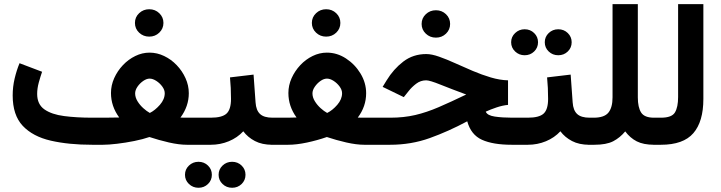

<svg xmlns="http://www.w3.org/2000/svg" viewBox="-20 -702 3498 931"><path d="M634.3 -590.8Q634.3 -618.7 654.5 -637.9Q674.8 -657.2 703.6 -657.2Q732.4 -657.2 752.4 -637.9Q772.5 -618.7 772.5 -590.8Q772.5 -563 752.4 -543.7Q732.4 -524.4 703.6 -524.4Q674.8 -524.4 654.5 -543.7Q634.3 -563 634.3 -590.8ZM427.2 -131.3H467.3Q482.9 -131.3 509.3 -131.6Q535.6 -131.8 558.1 -132.3Q518.1 -186.5 518.1 -251Q518.1 -288.1 533.7 -323Q549.3 -357.9 575.9 -386Q602.5 -414.1 636 -430.4Q669.4 -446.8 705.1 -446.8Q741.7 -446.8 775.9 -430.4Q810.1 -414.1 836.9 -386Q863.8 -357.9 879.6 -322.8Q895.5 -287.6 895.5 -250Q895.5 -186.5 855 -131.8Q869.1 -131.3 880.9 -131.3Q892.6 -131.3 901.9 -131.3H948.7V0H886.2Q848.1 0 799.1 -11.2Q750 -22.5 704.6 -37.6Q673.8 -26.9 631.3 -18.3Q588.9 -9.8 547.6 -4.9Q506.3 0 479.5 0H427.2Q313 0 226.1 -20Q139.2 -40 90.3 -91.8Q41.5 -143.6 41.5 -239.3Q41.5 -281.2 51 -321.3Q60.5 -361.3 74.7 -395.5L184.1 -354Q176.3 -331.5 168.2 -302.5Q160.2 -273.4 160.2 -246.6Q160.2 -196.3 195.3 -171.6Q230.5 -147 291 -139.2Q351.6 -131.3 427.2 -131.3ZM705.6 -320.8Q690.9 -320.8 674.6 -309.6Q658.2 -298.3 646.7 -281.7Q635.3 -265.1 635.3 -249Q635.3 -230 646.7 -211.2Q658.2 -192.4 674.8 -177.5Q691.4 -162.6 706.5 -154.3Q731.9 -167 755.4 -193.8Q778.8 -220.7 778.8 -250Q778.8 -266.1 766.8 -282.5Q754.9 -298.8 737.8 -309.8Q720.7 -320.8 705.6 -320.8Z M928.2 -131.3H1002Q1057.1 -131.3 1078.6 -151.4Q1100.1 -171.4 1100.1 -222.2Q1100.1 -249.5 1098.9 -275.4Q1097.7 -301.3 1095.2 -326.7L1209.5 -340.3L1219.2 -205.6Q1221.7 -167 1241 -149.2Q1260.3 -131.3 1301.3 -131.3H1311.5V0H1300.3Q1250.5 0 1216.1 -18.1Q1181.6 -36.1 1159.7 -65.4Q1130.9 -34.2 1089.6 -17.1Q1048.3 0 1002 0H928.2ZM1040 145.5Q1040 119.1 1059.1 100.8Q1078.1 82.5 1105.5 82.5Q1132.8 82.5 1151.6 100.8Q1170.4 119.1 1170.4 145.5Q1170.4 171.9 1151.6 190.2Q1132.8 208.5 1105.5 208.5Q1078.1 208.5 1059.1 190.2Q1040 171.9 1040 145.5ZM877 145.5Q877 119.1 896.2 100.8Q915.5 82.5 942.4 82.5Q969.7 82.5 988.5 100.8Q1007.3 119.1 1007.3 145.5Q1007.3 171.9 988.5 190.2Q969.7 208.5 942.4 208.5Q915.5 208.5 896.2 190.2Q877 171.9 877 145.5Z M1492.2 -590.8Q1492.2 -618.7 1512.5 -637.9Q1532.7 -657.2 1561.5 -657.2Q1590.3 -657.2 1610.4 -637.9Q1630.4 -618.7 1630.4 -590.8Q1630.4 -563 1610.4 -543.7Q1590.3 -524.4 1561.5 -524.4Q1532.7 -524.4 1512.5 -543.7Q1492.2 -563 1492.2 -590.8ZM1755.4 -250Q1755.4 -185.5 1714.8 -131.8Q1729 -131.3 1740.7 -131.3Q1752.4 -131.3 1762.2 -131.3H1809.1V0H1746.6Q1708.5 0 1659.2 -11.2Q1609.9 -22.5 1564.9 -37.6Q1518.6 -21.5 1468 -10.7Q1417.5 0 1377 0H1292V-131.3H1363.8Q1376.5 -131.3 1388.4 -131.6Q1400.4 -131.8 1418 -132.3Q1378.4 -186.5 1378.4 -251Q1378.4 -288.1 1394 -323Q1409.7 -357.9 1436 -386Q1462.4 -414.1 1495.8 -430.4Q1529.3 -446.8 1564.9 -446.8Q1614.3 -446.8 1657.7 -418.5Q1701.2 -390.1 1728.3 -345.2Q1755.4 -300.3 1755.4 -250ZM1565.4 -320.8Q1550.3 -320.8 1534.2 -309.6Q1518.1 -298.3 1506.6 -281.7Q1495.1 -265.1 1495.1 -249Q1495.1 -230 1506.6 -211.2Q1518.1 -192.4 1534.7 -177.5Q1551.3 -162.6 1566.4 -154.3Q1592.3 -167 1615.5 -193.8Q1638.7 -220.7 1638.7 -250Q1638.7 -266.1 1626.7 -282.5Q1614.7 -298.8 1597.7 -309.8Q1580.6 -320.8 1565.4 -320.8Z M2024.4 -585.9Q2024.4 -613.8 2044.7 -633.1Q2064.9 -652.3 2093.8 -652.3Q2122.6 -652.3 2142.6 -633.1Q2162.6 -613.8 2162.6 -585.9Q2162.6 -558.1 2142.6 -538.8Q2122.6 -519.5 2093.8 -519.5Q2064.9 -519.5 2044.7 -538.8Q2024.4 -558.1 2024.4 -585.9ZM2443.4 -312.5V-193.4Q2417 -190.9 2387.9 -181.2Q2358.9 -171.4 2335.4 -160.6Q2342.8 -142.1 2379.4 -136.7Q2416 -131.3 2463.9 -131.3H2490.7V0H2461.9Q2370.6 0 2317.1 -24.2Q2263.7 -48.3 2245.6 -113.8Q2154.3 -64.9 2064 -32.5Q1973.6 0 1871.1 0H1789.6V-131.3H1872.6Q1938.5 -131.3 1993.7 -144.3Q2048.8 -157.2 2107.2 -182.4Q2165.5 -207.5 2240.7 -243.7Q2167 -271 2115.5 -291.7Q2064 -312.5 2046.4 -312.5Q2019.5 -312.5 1997.8 -295.9Q1976.1 -279.3 1961.4 -260.3L1938 -231L1835.4 -280.8L1854.5 -312Q1888.2 -367.2 1935.8 -403.6Q1983.4 -439.9 2046.9 -439.9Q2073.2 -439.9 2109.1 -427.2Q2145 -414.6 2186.5 -395.8Q2228 -377 2272.2 -358.2Q2316.4 -339.4 2360.1 -326.4Q2403.8 -313.5 2443.4 -312.5Z M2621.6 -497.1Q2621.6 -523.4 2640.6 -541.7Q2659.7 -560.1 2687 -560.1Q2714.4 -560.1 2733.2 -541.7Q2752 -523.4 2752 -497.1Q2752 -470.7 2733.2 -452.4Q2714.4 -434.1 2687 -434.1Q2659.7 -434.1 2640.6 -452.4Q2621.6 -470.7 2621.6 -497.1ZM2458.5 -497.1Q2458.5 -523.4 2477.8 -541.7Q2497.1 -560.1 2523.9 -560.1Q2551.3 -560.1 2570.1 -541.7Q2588.9 -523.4 2588.9 -497.1Q2588.9 -470.7 2570.1 -452.4Q2551.3 -434.1 2523.9 -434.1Q2497.1 -434.1 2477.8 -452.4Q2458.5 -470.7 2458.5 -497.1ZM2471.2 -131.3H2539.6Q2594.7 -131.3 2616.2 -151.4Q2637.7 -171.4 2637.7 -222.2Q2637.7 -249.5 2636.5 -275.4Q2635.3 -301.3 2632.8 -326.7L2747.1 -340.3L2756.8 -205.6Q2759.3 -167 2778.6 -149.2Q2797.9 -131.3 2838.9 -131.3H2849.1V0H2837.9Q2788.1 0 2753.7 -18.1Q2719.2 -36.1 2697.3 -65.4Q2668.5 -34.2 2627.2 -17.1Q2585.9 0 2539.6 0H2471.2Z M2950.2 -230V-682.1H3072.8V-229.5Q3072.8 -182.1 3088.6 -156.7Q3104.5 -131.3 3151.4 -131.3H3167V0H3152.3Q3100.1 0 3067.6 -16.6Q3035.2 -33.2 3011.7 -64.9Q2986.3 -34.2 2953.4 -17.1Q2920.4 0 2861.8 0H2829.6V-131.3H2858.9Q2910.2 -131.3 2930.2 -156Q2950.2 -180.7 2950.2 -230Z M3147.5 -131.3H3185.1Q3237.8 -131.3 3252.9 -157Q3268.1 -182.6 3268.1 -231.4V-682.1H3390.6V-222.2Q3390.6 -112.3 3342 -56.2Q3293.5 0 3184.6 0H3147.5Z"/></svg>

Font: Vazirmatn RD UI FD
Style: Bold
Weight: 700
Designer: Saber Rastikerdar
Foundry: Saber Rastikerdar
Version: Version 33.003